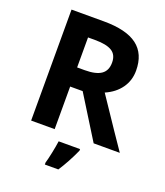

<svg xmlns="http://www.w3.org/2000/svg" viewBox="-156 -767 925 1078"><g transform="rotate(20 306.5 -228.5)"><path d="M224.1 -368.7H269.5Q335.9 -368.7 367.7 -390.9Q399.4 -413.1 399.4 -460.9Q399.4 -507.8 366.9 -527.8Q334.5 -547.9 266.6 -547.9H224.1ZM224.1 -254.4V0H83.5V-663.1H276.9Q411.6 -663.1 476.6 -613.8Q541.5 -564.5 541.5 -464.4Q541.5 -405.8 509.3 -360.4Q477.1 -314.9 418 -289.1Q567.9 -65.4 613.3 0H457L298.8 -254.4ZM240.2 193.4Q247.1 170.9 255.9 128.4Q264.6 85.9 268.6 56.6H396.5V65.9Q362.3 142.1 320.8 205.6H240.2Z"/></g></svg>

Font: Bpm'online Open Sans
Style: Bold
Weight: 700
Foundry: Ascender Corporation
Version: Version 1.10